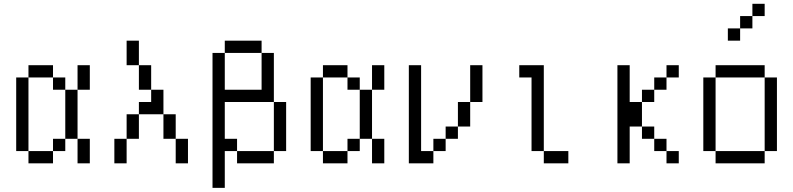

<svg xmlns="http://www.w3.org/2000/svg" viewBox="-20 -832 4040 978"><path d="M125 -62.5V0H250V-62.5ZM125 -62.5Q125 -62.5 125 -437.5H62.5Q62.5 -437.5 62.5 -62.5ZM250 -62.5H312.5V-125H250ZM375 -125Q375 -125 375 0H437.5Q437.5 0 437.5 -125ZM312.5 -125H375Q375 -125 375 -375H312.5Q312.5 -375 312.5 -125ZM312.5 -375V-437.5H250V-375ZM375 -375H437.5Q437.5 -375 437.5 -500H375Q375 -500 375 -375ZM125 -437.5H250V-500H125Z M562.5 -125Q562.5 -125 562.5 0H625Q625 0 625 -125ZM875 -125Q875 -125 875 0H937.5Q937.5 0 937.5 -125ZM625 -125H687.5Q687.5 -125 687.5 -250H625Q625 -250 625 -125ZM875 -125Q875 -125 875 -250H812.5Q812.5 -250 812.5 -125ZM687.5 -250H812.5Q812.5 -250 812.5 -375H750V-312.5H687.5ZM750 -375Q750 -375 750 -500H687.5Q687.5 -500 687.5 -375ZM687.5 -500Q687.5 -500 687.5 -625H625Q625 -625 625 -500Z M1062.5 -562.5V125H1125V-62.5H1187.5V0H1375V-62.5H1187.5V-125H1125V-312.5H1375Q1375 -312.5 1375 -62.5H1437.5Q1437.5 -62.5 1437.5 -312.5H1375Q1375 -312.5 1375 -562.5H1312.5V-375H1125V-562.5ZM1125 -562.5H1312.5V-625H1125Z M1625 -62.5V0H1750V-62.5ZM1625 -62.5Q1625 -62.5 1625 -437.5H1562.5Q1562.5 -437.5 1562.5 -62.5ZM1750 -62.5H1812.5V-125H1750ZM1875 -125Q1875 -125 1875 0H1937.5Q1937.5 0 1937.5 -125ZM1812.5 -125H1875Q1875 -125 1875 -375H1812.5Q1812.5 -375 1812.5 -125ZM1812.5 -375V-437.5H1750V-375ZM1875 -375H1937.5Q1937.5 -375 1937.5 -500H1875Q1875 -500 1875 -375ZM1625 -437.5H1750V-500H1625Z M2062.5 -500Q2062.5 -500 2062.5 0H2187.5V-62.5H2125V-500ZM2187.5 -62.5H2250V-125H2187.5ZM2250 -125H2312.5V-187.5H2250ZM2312.5 -187.5H2375Q2375 -187.5 2375 -312.5H2312.5Q2312.5 -312.5 2312.5 -187.5ZM2375 -312.5H2437.5V-500H2375Z M2875 0V-62.5H2750V0ZM2750 -62.5V-500H2625V-437.5H2687.5Q2687.5 -437.5 2687.5 -62.5Z M3437.5 0V-62.5H3375V0ZM3437.5 -437.5V-500H3375V-437.5H3312.5V-375H3250V-312.5H3187.5V-500H3125Q3125 -500 3125 0H3187.5V-187.5H3250V-125H3312.5V-62.5H3375V-125H3312.5V-187.5H3250Q3250 -187.5 3250 -312.5H3312.5V-375H3375V-437.5Z M3875 -750V-812.5H3812.5V-750H3750V-687.5H3687.5V-625H3750V-687.5H3812.5V-750ZM3625 -62.5V0H3875V-62.5ZM3625 -62.5Q3625 -62.5 3625 -437.5H3562.5Q3562.5 -437.5 3562.5 -62.5ZM3875 -62.5H3937.5Q3937.5 -62.5 3937.5 -437.5H3875Q3875 -437.5 3875 -62.5ZM3625 -437.5H3875V-500H3625Z"/></svg>

Font: BFUnifontExMono
Style: Regular
Weight: 500
Version: Version 15.0.06